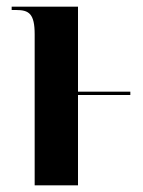

<svg xmlns="http://www.w3.org/2000/svg" viewBox="-20 -556 429 576"><path d="M84 -453V0H214V-271H371V-281H214V-536H15V-526H28C67 -526 84 -515 84 -453Z"/></svg>

Font: Noto Serif Display ExtraCondensed
Style: Bold
Weight: 700
Width: 2
Designer: Monotype Design Team
Foundry: Monotype Imaging Inc.
Version: Version 2.009